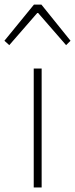

<svg xmlns="http://www.w3.org/2000/svg" viewBox="-44 -831 333 851"><path d="M105.5 0V-527.3H140.6V0ZM-24.4 -650.4 106.4 -810.5H139.6L268.6 -650.4L249 -630.9L125 -773.4H121.1L-2.9 -630.9Z"/></svg>

Font: Gen Shin Gothic ExtraLight
Style: Regular
Weight: 100
Designer: [Source Han Sans]
Ryoko NISHIZUKA  (kana & ideographs); Paul D. Hunt (Latin, Greek & Cyrillic); Wenlong ZHANG  (bopomofo
Version: Version 1.002.20150607